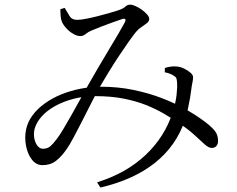

<svg xmlns="http://www.w3.org/2000/svg" viewBox="-20 -762 1040 843"><path d="M244.9 -721.5Q244.9 -708.5 246.1 -693Q247.3 -677.5 251.3 -667.6Q256.8 -653.9 270.3 -638.8Q283.7 -623.8 301 -613.7Q318.3 -603.5 332.5 -603.5Q345.2 -603.5 356.6 -613Q368.1 -622.4 380.6 -627.4Q399.7 -635.8 424.8 -645.3Q449.9 -654.7 474.7 -663.8Q499.6 -672.9 517.4 -678.7Q526.6 -681.3 530 -677.6Q533.3 -673.8 526.9 -661.8Q517.9 -644.7 498.6 -611.9Q479.3 -579.1 455.1 -539Q430.9 -498.8 407.4 -458.6Q383.9 -418.4 365.9 -386.4Q350.4 -359 331.9 -325.3Q313.3 -291.5 294.3 -257.9Q275.2 -224.3 258.5 -196.1Q241.9 -168 229.9 -152.6Q213.6 -130.7 200.8 -119.7Q187.9 -108.8 168.1 -108.8Q155 -108.8 144.6 -121.8Q134.2 -134.9 130.5 -155.4Q126.9 -175.8 132.1 -196.6Q140 -225.1 163.2 -250.9Q186.4 -276.8 222.4 -296.7Q258.3 -316.5 303.3 -328.2Q348.2 -339.9 398.9 -339.9Q466.9 -339.9 521.9 -329.2Q576.9 -318.4 620.2 -301.2Q663.5 -283.9 697.6 -264.1Q731.6 -244.4 758.4 -226.3Q805.3 -195.7 833.2 -169.8Q861.1 -143.8 878.6 -128.2Q896.1 -112.5 909.4 -112.5Q923.1 -112.5 930.1 -120.9Q937.1 -129.3 937.3 -141Q937.5 -157.7 932.5 -171.1Q927.5 -184.5 913 -198.8Q899.4 -212.8 879.4 -227.7Q859.5 -242.6 834 -259Q808.5 -275.4 777.6 -291.9Q739.9 -312.3 685.5 -333Q631.1 -353.7 564.6 -367.4Q498.1 -381.2 423.6 -381.2Q378.7 -381.2 334.3 -372.6Q289.8 -364 249.8 -347.8Q209.7 -331.6 176.9 -308Q144.1 -284.5 122.7 -255.5Q101.2 -226.4 94.3 -192.5Q87.3 -158 94.3 -121.6Q101.3 -85.2 120.1 -61.1Q139 -36.9 166.6 -36.9Q201.2 -36.9 225.4 -55.5Q249.7 -74 272.7 -107.3Q285.6 -125.6 303.2 -158.6Q320.7 -191.5 341.3 -231.8Q361.8 -272.1 382.2 -312.4Q402.6 -352.7 420.7 -384.6Q436.5 -411.6 457.8 -446.5Q479.1 -481.3 502 -515.9Q524.9 -550.4 544.9 -578.7Q564.9 -606.9 576.6 -621.3Q588.3 -635.2 601.7 -643.9Q615 -652.6 625.2 -660.7Q635.3 -668.7 635.3 -679Q635.3 -687.5 626.1 -698.2Q616.9 -708.8 603.3 -718.8Q589.7 -728.8 575.6 -735.1Q561.4 -741.5 551 -741.5Q539.1 -741.5 530.1 -732.7Q521.1 -723.8 494.7 -715.2Q481.4 -710.8 458.1 -704.2Q434.9 -697.6 408.5 -690.9Q382 -684.2 357.9 -679.5Q333.8 -674.8 318 -674.8Q296 -674.8 285.9 -690.9Q275.9 -707 264 -727.4ZM703.4 -444.7Q727.3 -439.7 741.1 -430.8Q751.1 -425.2 753.9 -419.2Q756.6 -413.1 757.4 -399.9Q759 -378.1 755.1 -344.1Q751.2 -310.1 738.2 -269.7Q703.8 -160.9 618.5 -80.9Q533.3 -0.9 406.2 38.5L420.9 61.4Q565.9 27.7 659.8 -46.6Q753.8 -121 792.3 -235.5Q799.4 -258.1 805 -283.6Q810.6 -309.2 814.4 -331.9Q818.2 -354.6 819.7 -367.7Q821.7 -385.6 824.7 -398.5Q827.7 -411.4 827.7 -423Q827.7 -432.9 816.4 -442.7Q805.1 -452.6 789.2 -460.4Q773.2 -468.3 757.1 -469.9Q745 -471.5 730.5 -469.6Q716 -467.7 704 -463.6Z"/></svg>

Font: Noto Serif JP
Style: Regular
Weight: 200
Designer: Ryoko NISHIZUKA 西塚涼子 (kana & ideographs); Frank Grießhammer (Latin, Greek & Cyrillic); Wenlong ZHANG 张文龙 (bopomofo); San
Foundry: Adobe
Version: Version 2.001;hotconv 1.1.0;makeotfexe 2.6.0